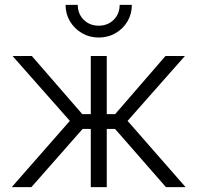

<svg xmlns="http://www.w3.org/2000/svg" viewBox="-20 -772 814 792"><path d="M28.3 0 268.1 -273.4 31.7 -541H111.3L319.3 -301.3H354.5V-541H420.4V-301.3H455.1L662.6 -541H742.7L506.3 -273.4L745.6 0H664.6L454.6 -240.2H420.4V0H354.5V-240.2H320.8L109.4 0ZM387.2 -617.2Q349.1 -617.2 318.1 -635.3Q287.1 -653.3 268.8 -683.8Q250.5 -714.4 250.5 -752H300.8Q300.8 -714.8 325.4 -690.4Q350.1 -666 387.2 -666Q424.3 -666 449 -690.4Q473.6 -714.8 473.6 -752H523.9Q523.9 -714.4 505.9 -683.8Q487.8 -653.3 456.8 -635.3Q425.8 -617.2 387.2 -617.2Z"/></svg>

Font: Inter 17pt Light
Style: Regular
Weight: 300
Version: Version 4.001;git-66647c0bb